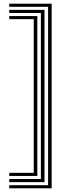

<svg xmlns="http://www.w3.org/2000/svg" viewBox="-20 -820 399 1040"><path d="M259.8 200H30V183.2H240.5V-783.2H30V-800H259.8ZM221 166.5H30V149.8H201.5V-749.8H30V-766.5H221ZM182.2 133H30V116.2H162.8V-716.2H30V-733H182.2Z"/></svg>

Font: Big Shoulders Inline Text Thin SemiBold
Style: Regular
Weight: 600
Version: Version 2.002